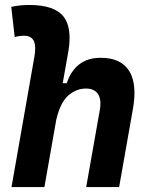

<svg xmlns="http://www.w3.org/2000/svg" viewBox="-20 -763 626 783"><path d="M331.5 0 386.7 -312.5Q389.6 -327.6 389.6 -340.3Q389.6 -364.3 379.9 -379.4Q364.7 -401.9 330.6 -401.9Q291.5 -401.9 258.8 -373.8Q226.1 -345.7 209.5 -274.9L161.1 0H26.9L120.1 -530.8Q123.5 -550.3 123.5 -565.4Q123.5 -585 117.7 -596.7Q106.4 -617.2 78.6 -617.2Q57.6 -617.2 40 -611.8L25.9 -734.9Q44.4 -739.3 63 -741Q81.5 -742.7 100.1 -742.7Q201.2 -742.7 238.8 -695.8Q263.7 -664.6 263.7 -607.9Q263.7 -580.1 257.3 -545.4L235.8 -423.8H252.4Q268.1 -473.1 302.7 -500.2Q337.4 -527.3 390.6 -527.3Q473.1 -527.3 506.8 -473.6Q528.3 -439 528.3 -383.8Q528.3 -353 521.5 -315.4L465.8 0Z"/></svg>

Font: CaskaydiaCove NF
Style: Bold Italic
Weight: 700
Italic angle: -10°
Designer: Aaron Bell
Foundry: Saja Typeworks
Version: Version 2111.001; VTT 6.35;Nerd Fonts 3.2.1